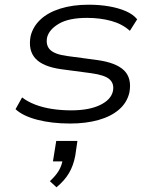

<svg xmlns="http://www.w3.org/2000/svg" viewBox="-20 -517 658 816"><path d="M278 8Q200 8 138.5 -8Q77 -24 46 -53L74 -103Q97 -85 129.5 -72.5Q162 -60 201 -54Q240 -48 283 -48Q358 -48 405 -70.5Q452 -93 460 -130Q466 -161 446 -179.5Q426 -198 367 -206L239 -223Q162 -234 130.5 -268.5Q99 -303 110 -363Q120 -404 152 -434Q184 -464 236.5 -480.5Q289 -497 357 -497Q403 -497 443.5 -490Q484 -483 515 -469.5Q546 -456 563 -435L532 -386Q500 -415 453 -428Q406 -441 350 -441Q272 -441 230 -416Q188 -391 180 -357Q174 -324 193.5 -305Q213 -286 265 -279L392 -262Q473 -251 507 -218Q541 -185 530 -124Q520 -81 486 -51.5Q452 -22 398.5 -7Q345 8 278 8ZM220 279 192 253Q217 230 230 208Q243 186 247 159L261 169H205L219 82H309L300 144Q292 187 273 219Q254 251 220 279Z"/></svg>

Font: Nunito Sans 10pt Expanded Light
Style: Italic
Weight: 300
Width: 7
Italic angle: -9°
Designer: Vernon Adams
Foundry: Vernon Adams
Version: Version 3.101;gftools[0.9.27]